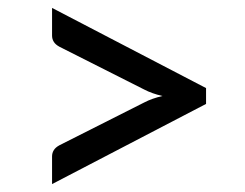

<svg xmlns="http://www.w3.org/2000/svg" viewBox="-20 -579 620 485"><path d="M500.5 -356.5V-316.5L111.5 -114V-184Q111.5 -192.5 115.8 -199.5Q120 -206.5 130 -212L344 -320Q364 -330.5 390.5 -336.5Q364 -342.5 344 -353L130 -461Q120 -466.5 115.8 -473.5Q111.5 -480.5 111.5 -489V-559Z"/></svg>

Font: TypoPRO Lato
Style: Regular
Weight: 500
Designer: Lukasz Dziedzic with Adam Twardoch and Botio Nikoltchev
Foundry: tyPoland Lukasz Dziedzic
Version: Version 2.010; 2014-09-01; http://www.latofonts.com/